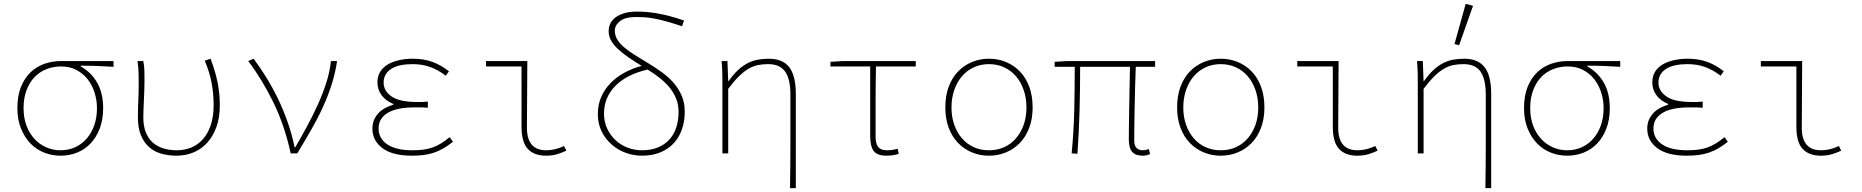

<svg xmlns="http://www.w3.org/2000/svg" viewBox="-20 -794 9640 994"><path d="M294 12Q249 12 208.5 -4Q168 -20 137.5 -51.5Q107 -83 88.5 -129Q70 -175 70 -234Q70 -298 88.5 -344Q107 -390 138.5 -420Q170 -450 211 -464Q252 -478 296 -478H568V-448Q524 -451 483 -452.5Q442 -454 398 -454V-450Q452 -420 483 -366Q514 -312 514 -234Q514 -175 496.5 -129Q479 -83 449 -51.5Q419 -20 379 -4Q339 12 294 12ZM294 -16Q334 -16 368.5 -31.5Q403 -47 428 -75.5Q453 -104 467.5 -144Q482 -184 482 -234Q482 -276 469.5 -315Q457 -354 433.5 -384Q410 -414 375.5 -432Q341 -450 296 -450Q256 -450 220.5 -436Q185 -422 159 -395Q133 -368 117.5 -327.5Q102 -287 102 -234Q102 -184 117 -144Q132 -104 158 -75.5Q184 -47 219 -31.5Q254 -16 294 -16Z M894 12Q853 12 816.5 2Q780 -8 753 -31.5Q726 -55 710 -92.5Q694 -130 694 -185Q694 -229 696 -272.5Q698 -316 698 -360Q698 -389 697.5 -415.5Q697 -442 692 -478H722Q727 -452 727.5 -427Q728 -402 728 -372Q728 -349 727 -324.5Q726 -300 725 -275.5Q724 -251 723 -228Q722 -205 722 -186Q722 -138 736.5 -105Q751 -72 775 -52.5Q799 -33 830.5 -24.5Q862 -16 896 -16Q935 -16 969.5 -30Q1004 -44 1030 -73Q1056 -102 1071 -146Q1086 -190 1086 -250Q1086 -307 1076 -362.5Q1066 -418 1040 -480L1070 -490Q1094 -428 1106 -369.5Q1118 -311 1118 -249Q1118 -183 1099.5 -134Q1081 -85 1050.5 -52.5Q1020 -20 979.5 -4Q939 12 894 12Z M1485 0Q1453 -146 1395 -264.5Q1337 -383 1265 -478L1293 -490Q1326 -446 1358.5 -393.5Q1391 -341 1419.5 -282Q1448 -223 1470 -159.5Q1492 -96 1505 -32H1509Q1538 -82 1568.5 -138Q1599 -194 1625 -251.5Q1651 -309 1669.5 -366.5Q1688 -424 1693 -478H1725Q1716 -416 1697 -356.5Q1678 -297 1651 -238Q1624 -179 1590 -120Q1556 -61 1519 0Z M2112 12Q2012 12 1960 -27Q1908 -66 1908 -128Q1908 -155 1917.5 -175.5Q1927 -196 1942 -211Q1957 -226 1976.5 -236Q1996 -246 2016 -252V-256Q1977 -272 1955.5 -301Q1934 -330 1934 -368Q1934 -398 1947.5 -421Q1961 -444 1985.5 -459Q2010 -474 2044 -482Q2078 -490 2118 -490Q2174 -490 2219 -473.5Q2264 -457 2304 -425L2288 -402Q2247 -433 2206 -447.5Q2165 -462 2116 -462Q2083 -462 2055.5 -456.5Q2028 -451 2008 -439Q1988 -427 1977 -409Q1966 -391 1966 -366Q1966 -324 2006.5 -295Q2047 -266 2140 -266Q2154 -266 2165 -266Q2176 -266 2195 -268V-236Q2174 -238 2158.5 -238Q2143 -238 2126 -238Q2034 -238 1987 -209.5Q1940 -181 1940 -129Q1940 -77 1985 -46.5Q2030 -16 2116 -16Q2144 -16 2169 -19Q2194 -22 2216.5 -29.5Q2239 -37 2261.5 -50.5Q2284 -64 2308 -84L2325 -60Q2300 -40 2276 -26Q2252 -12 2226.5 -3.5Q2201 5 2173 8.5Q2145 12 2112 12Z M2806 12Q2746 12 2713 -22.5Q2680 -57 2680 -138V-450H2496V-478H2710Q2710 -391 2709 -305Q2708 -219 2708 -132Q2708 -16 2808 -16Q2829 -16 2851.5 -21Q2874 -26 2900 -38L2912 -14Q2886 -2 2862 5Q2838 12 2806 12Z M3303 12Q3261 12 3220.5 -2.5Q3180 -17 3147.5 -45Q3115 -73 3095 -113Q3075 -153 3075 -204Q3075 -252 3092.5 -292Q3110 -332 3140.5 -363.5Q3171 -395 3212.5 -417.5Q3254 -440 3302 -453Q3264 -476 3233 -497.5Q3202 -519 3179 -540.5Q3156 -562 3143.5 -584.5Q3131 -607 3131 -634Q3131 -653 3139.5 -671.5Q3148 -690 3166 -703.5Q3184 -717 3211.5 -725.5Q3239 -734 3277 -734Q3301 -734 3326.5 -732Q3352 -730 3381.5 -725Q3411 -720 3445.5 -711Q3480 -702 3521 -688L3511 -658Q3467 -673 3432.5 -682.5Q3398 -692 3369.5 -697.5Q3341 -703 3318 -704.5Q3295 -706 3275 -706Q3216 -706 3189.5 -684.5Q3163 -663 3163 -636Q3163 -611 3175 -590.5Q3187 -570 3209.5 -550.5Q3232 -531 3264.5 -510.5Q3297 -490 3337 -466Q3372 -445 3406 -420.5Q3440 -396 3466.5 -366Q3493 -336 3509 -299Q3525 -262 3525 -216Q3525 -165 3510 -123Q3495 -81 3466.5 -51Q3438 -21 3397 -4.5Q3356 12 3303 12ZM3303 -16Q3352 -16 3388 -31.5Q3424 -47 3447.5 -74Q3471 -101 3482 -137Q3493 -173 3493 -214Q3493 -253 3480 -284.5Q3467 -316 3445 -342.5Q3423 -369 3394 -391.5Q3365 -414 3333 -434Q3224 -409 3165.5 -349Q3107 -289 3107 -206Q3107 -163 3123.5 -128Q3140 -93 3167 -68Q3194 -43 3229.5 -29.5Q3265 -16 3303 -16Z M4070 180Q4072 59 4072 -62Q4072 -183 4072 -304Q4072 -384 4045 -423Q4018 -462 3957 -462Q3928 -462 3903.5 -457Q3879 -452 3855 -438Q3831 -424 3805.5 -399Q3780 -374 3750 -334V0H3720V-360Q3720 -389 3719.5 -415.5Q3719 -442 3716 -478H3746L3750 -374H3752Q3776 -408 3799.5 -430Q3823 -452 3848 -465.5Q3873 -479 3900.5 -484.5Q3928 -490 3960 -490Q4032 -490 4066 -446Q4100 -402 4100 -308V180Z M4569 12Q4522 12 4503.5 -12Q4485 -36 4485 -92V-450H4279V-474L4345 -478H4721V-450H4515Q4513 -358 4513 -268Q4513 -178 4513 -86Q4513 -50 4526.5 -33Q4540 -16 4571 -16Q4601 -16 4627 -24L4633 2Q4624 6 4606.5 9Q4589 12 4569 12Z M5100 12Q5053 12 5012 -5Q4971 -22 4940 -54Q4909 -86 4891.5 -132.5Q4874 -179 4874 -238Q4874 -298 4891.5 -345Q4909 -392 4940 -424Q4971 -456 5012 -473Q5053 -490 5100 -490Q5147 -490 5188 -473Q5229 -456 5260 -424Q5291 -392 5308.5 -345Q5326 -298 5326 -238Q5326 -179 5308.5 -132.5Q5291 -86 5260 -54Q5229 -22 5188 -5Q5147 12 5100 12ZM5100 -16Q5143 -16 5178.5 -32Q5214 -48 5239.5 -77.5Q5265 -107 5279.5 -147.5Q5294 -188 5294 -238Q5294 -287 5279.5 -328.5Q5265 -370 5239.5 -399.5Q5214 -429 5178.5 -445.5Q5143 -462 5100 -462Q5057 -462 5021.5 -445.5Q4986 -429 4960.5 -399.5Q4935 -370 4920.5 -328.5Q4906 -287 4906 -238Q4906 -188 4920.5 -147.5Q4935 -107 4960.5 -77.5Q4986 -48 5021.5 -32Q5057 -16 5100 -16Z M5896 12Q5859 12 5841.5 -7.5Q5824 -27 5824 -72Q5824 -97 5824.5 -141Q5825 -185 5826 -237.5Q5827 -290 5828 -345.5Q5829 -401 5830 -448H5572Q5572 -335 5569 -223Q5566 -111 5558 2L5528 0Q5539 -113 5541.5 -224.5Q5544 -336 5544 -448H5440V-474L5506 -478H5960V-448H5860Q5858 -400 5856.5 -343.5Q5855 -287 5854 -233.5Q5853 -180 5852.5 -135.5Q5852 -91 5852 -66Q5852 -16 5898 -16Q5903 -16 5909.5 -17.5Q5916 -19 5928 -22L5934 4Q5925 7 5917 9.5Q5909 12 5896 12Z M6300 12Q6253 12 6212 -5Q6171 -22 6140 -54Q6109 -86 6091.5 -132.5Q6074 -179 6074 -238Q6074 -298 6091.5 -345Q6109 -392 6140 -424Q6171 -456 6212 -473Q6253 -490 6300 -490Q6347 -490 6388 -473Q6429 -456 6460 -424Q6491 -392 6508.5 -345Q6526 -298 6526 -238Q6526 -179 6508.5 -132.5Q6491 -86 6460 -54Q6429 -22 6388 -5Q6347 12 6300 12ZM6300 -16Q6343 -16 6378.5 -32Q6414 -48 6439.5 -77.5Q6465 -107 6479.5 -147.5Q6494 -188 6494 -238Q6494 -287 6479.5 -328.5Q6465 -370 6439.5 -399.5Q6414 -429 6378.5 -445.5Q6343 -462 6300 -462Q6257 -462 6221.5 -445.5Q6186 -429 6160.5 -399.5Q6135 -370 6120.5 -328.5Q6106 -287 6106 -238Q6106 -188 6120.5 -147.5Q6135 -107 6160.5 -77.5Q6186 -48 6221.5 -32Q6257 -16 6300 -16Z M7006 12Q6946 12 6913 -22.5Q6880 -57 6880 -138V-450H6696V-478H6910Q6910 -391 6909 -305Q6908 -219 6908 -132Q6908 -16 7008 -16Q7029 -16 7051.5 -21Q7074 -26 7100 -38L7112 -14Q7086 -2 7062 5Q7038 12 7006 12Z M7670 180Q7672 59 7672 -62Q7672 -183 7672 -304Q7672 -384 7645 -423Q7618 -462 7557 -462Q7528 -462 7503.5 -457Q7479 -452 7455 -438Q7431 -424 7405.5 -399Q7380 -374 7350 -334V0H7320V-360Q7320 -389 7319.5 -415.5Q7319 -442 7316 -478H7346L7350 -374H7352Q7376 -408 7399.5 -430Q7423 -452 7448 -465.5Q7473 -479 7500.5 -484.5Q7528 -490 7560 -490Q7632 -490 7666 -446Q7700 -402 7700 -308V180ZM7534 -560 7510 -566 7568 -774 7606 -764Z M8094 12Q8049 12 8008.5 -4Q7968 -20 7937.5 -51.5Q7907 -83 7888.5 -129Q7870 -175 7870 -234Q7870 -298 7888.5 -344Q7907 -390 7938.5 -420Q7970 -450 8011 -464Q8052 -478 8096 -478H8368V-448Q8324 -451 8283 -452.5Q8242 -454 8198 -454V-450Q8252 -420 8283 -366Q8314 -312 8314 -234Q8314 -175 8296.5 -129Q8279 -83 8249 -51.5Q8219 -20 8179 -4Q8139 12 8094 12ZM8094 -16Q8134 -16 8168.5 -31.5Q8203 -47 8228 -75.5Q8253 -104 8267.5 -144Q8282 -184 8282 -234Q8282 -276 8269.5 -315Q8257 -354 8233.5 -384Q8210 -414 8175.5 -432Q8141 -450 8096 -450Q8056 -450 8020.5 -436Q7985 -422 7959 -395Q7933 -368 7917.5 -327.5Q7902 -287 7902 -234Q7902 -184 7917 -144Q7932 -104 7958 -75.5Q7984 -47 8019 -31.5Q8054 -16 8094 -16Z M8712 12Q8612 12 8560 -27Q8508 -66 8508 -128Q8508 -155 8517.5 -175.5Q8527 -196 8542 -211Q8557 -226 8576.5 -236Q8596 -246 8616 -252V-256Q8577 -272 8555.5 -301Q8534 -330 8534 -368Q8534 -398 8547.5 -421Q8561 -444 8585.5 -459Q8610 -474 8644 -482Q8678 -490 8718 -490Q8774 -490 8819 -473.5Q8864 -457 8904 -425L8888 -402Q8847 -433 8806 -447.5Q8765 -462 8716 -462Q8683 -462 8655.5 -456.5Q8628 -451 8608 -439Q8588 -427 8577 -409Q8566 -391 8566 -366Q8566 -324 8606.5 -295Q8647 -266 8740 -266Q8754 -266 8765 -266Q8776 -266 8795 -268V-236Q8774 -238 8758.5 -238Q8743 -238 8726 -238Q8634 -238 8587 -209.5Q8540 -181 8540 -129Q8540 -77 8585 -46.5Q8630 -16 8716 -16Q8744 -16 8769 -19Q8794 -22 8816.5 -29.5Q8839 -37 8861.5 -50.5Q8884 -64 8908 -84L8925 -60Q8900 -40 8876 -26Q8852 -12 8826.5 -3.5Q8801 5 8773 8.5Q8745 12 8712 12Z M9406 12Q9346 12 9313 -22.5Q9280 -57 9280 -138V-450H9096V-478H9310Q9310 -391 9309 -305Q9308 -219 9308 -132Q9308 -16 9408 -16Q9429 -16 9451.5 -21Q9474 -26 9500 -38L9512 -14Q9486 -2 9462 5Q9438 12 9406 12Z"/></svg>

Font: Source Code Pro ExtraLight
Style: Regular
Weight: 200
Monospace: yes
Designer: Paul D. Hunt, Teo Tuominen
Foundry: Adobe Systems Incorporated
Version: Version 2.030;PS 1.000;hotconv 16.6.51;makeotf.lib2.5.65220